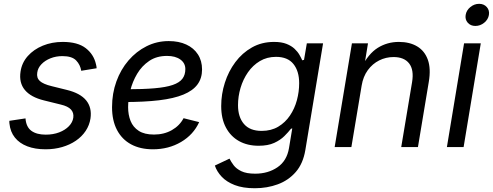

<svg xmlns="http://www.w3.org/2000/svg" viewBox="-20 -769 2577 1004"><path d="M218.3 11.7Q163.6 11.7 122.8 -3.9Q82 -19.5 57.9 -49.6Q33.7 -79.6 29.3 -123.5Q28.8 -127 28.8 -130.4Q28.8 -133.8 28.8 -137.2L113.3 -149.9Q116.7 -105 144 -85Q171.4 -64.9 219.2 -64.9Q258.3 -64.9 289.6 -76.9Q320.8 -88.9 340.3 -109.1Q359.9 -129.4 363.3 -153.8Q366.7 -179.2 351.1 -196.3Q335.4 -213.4 297.9 -222.2L210.9 -243.7Q141.1 -260.7 109.9 -298.6Q78.6 -336.4 87.4 -394.5Q94.2 -440.9 125.2 -475.8Q156.2 -510.7 203.9 -530.3Q251.5 -549.8 308.1 -549.8Q386.2 -549.8 428.2 -517.3Q470.2 -484.9 481.9 -433.1Q482.9 -428.2 484.1 -422.9Q485.4 -417.5 485.4 -412.1L404.8 -398.9Q399.9 -430.2 378.2 -452.9Q356.4 -475.6 306.6 -475.6Q272.5 -475.6 243.9 -464.1Q215.3 -452.6 196.8 -433.3Q178.2 -414.1 174.8 -389.6Q170.4 -361.8 188.2 -345.5Q206.1 -329.1 250.5 -318.4L329.6 -298.8Q399.9 -281.7 430.7 -243.9Q461.4 -206.1 453.1 -149.4Q447.8 -114.3 428 -84.5Q408.2 -54.7 376.7 -33.2Q345.2 -11.7 304.9 0Q264.6 11.7 218.3 11.7Z M779.8 11.7Q713.4 11.7 665.5 -14.2Q617.7 -40 591.8 -89.4Q565.9 -138.7 565.9 -208.5Q565.9 -280.3 588.6 -343Q611.3 -405.8 652.1 -453.1Q692.9 -500.5 746.6 -527.3Q800.3 -554.2 862.3 -554.2Q915 -554.2 954.1 -536.1Q993.2 -518.1 1014.9 -484.6Q1036.6 -451.2 1036.6 -405.8Q1036.6 -359.9 1012.7 -327.4Q988.8 -294.9 939 -274.4Q889.2 -253.9 811.5 -244.6Q733.9 -235.4 627 -235.4L638.7 -302.2Q728 -302.2 787.8 -307.4Q847.7 -312.5 883.1 -324.7Q918.5 -336.9 933.8 -357.2Q949.2 -377.4 949.2 -407.7Q949.2 -439 923.1 -457.8Q897 -476.6 853.5 -476.6Q798.8 -476.6 760.3 -450.4Q721.7 -424.3 697.3 -383.3Q672.9 -342.3 661.4 -295.9Q649.9 -249.5 649.9 -208.5Q649.9 -168.9 662.8 -136.5Q675.8 -104 705.6 -84.7Q735.4 -65.4 785.2 -65.4Q837.9 -65.4 878.7 -88.6Q919.4 -111.8 939.9 -150.9L1021.5 -130.4Q991.7 -64.9 926.8 -26.6Q861.8 11.7 779.8 11.7Z M1312.5 215.3Q1250 215.3 1207.3 198.7Q1164.6 182.1 1139.2 155Q1113.8 127.9 1103.5 96.7L1180.2 60.5Q1188 76.7 1201.7 95Q1215.3 113.3 1241.9 126.2Q1268.6 139.2 1314.5 139.2Q1381.8 139.2 1430.9 105.7Q1480 72.3 1491.2 5.4L1508.3 -97.7L1501.5 -95.7Q1487.8 -78.1 1467 -57.4Q1446.3 -36.6 1413.8 -21.7Q1381.3 -6.8 1332.5 -6.8Q1273.9 -6.8 1230 -31.2Q1186 -55.7 1161.4 -102.1Q1136.7 -148.4 1136.7 -214.4Q1136.7 -276.9 1155.8 -336.4Q1174.8 -396 1210.7 -444.1Q1246.6 -492.2 1297.6 -521Q1348.6 -549.8 1413.1 -549.8Q1452.1 -549.8 1478 -539.6Q1503.9 -529.3 1520.3 -513.9Q1536.6 -498.5 1545.9 -482.2Q1555.2 -465.8 1560.5 -453.6L1569.8 -456.1L1584.5 -542.5H1669.4L1576.7 15.6Q1564.9 86.4 1526.6 130.4Q1488.3 174.3 1432.6 194.8Q1377 215.3 1312.5 215.3ZM1348.1 -84.5Q1397.9 -84.5 1434.8 -106.4Q1471.7 -128.4 1496.1 -164.6Q1520.5 -200.7 1532.5 -244.9Q1544.4 -289.1 1544.4 -334Q1544.4 -397 1514.4 -434.3Q1484.4 -471.7 1423.3 -471.7Q1376 -471.7 1339.1 -449.7Q1302.2 -427.7 1276.6 -390.9Q1251 -354 1237.8 -309.3Q1224.6 -264.6 1224.6 -218.8Q1224.6 -157.2 1255.6 -120.8Q1286.6 -84.5 1348.1 -84.5Z M1871.1 -321.3 1817.4 0H1730L1820.3 -542.5H1904.3L1882.8 -411.1L1869.1 -414.1Q1905.8 -487.8 1955.3 -518.8Q2004.9 -549.8 2065.9 -549.8Q2122.1 -549.8 2161.4 -526.4Q2200.7 -502.9 2217.3 -456.5Q2233.9 -410.2 2222.2 -340.8L2165.5 0H2078.1L2134.8 -339.4Q2145.5 -403.8 2119.4 -437.3Q2093.3 -470.7 2038.1 -470.7Q1998 -470.7 1962.9 -453.1Q1927.7 -435.5 1903.3 -402.1Q1878.9 -368.7 1871.1 -321.3Z M2316.9 0 2406.7 -542.5H2494.1L2404.3 0ZM2465.8 -633.3Q2440.9 -633.3 2426 -650.1Q2411.1 -667 2415 -690.9Q2418.9 -715.3 2439.7 -732.2Q2460.4 -749 2485.4 -749Q2510.3 -749 2525.4 -732.2Q2540.5 -715.3 2536.6 -690.9Q2532.7 -667 2512 -650.1Q2491.2 -633.3 2465.8 -633.3Z"/></svg>

Font: Inter 16pt
Style: Italic
Weight: 400
Italic angle: -9.3988°
Version: Version 4.001;git-66647c0bb